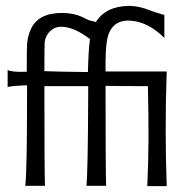

<svg xmlns="http://www.w3.org/2000/svg" viewBox="-20 -632 626 653"><path d="M547 1H481Q488 -146 483 -339Q398 -339 339 -340V-314Q339 -60 341 0H274Q279 -48 280 -313V-339H131V-312Q131 -60 133 0H66Q72 -51 72 -311V-342Q20 -340 6 -336V-394Q21 -386 71 -388Q71 -468 72 -482Q75 -512 85 -533Q110 -588 191 -588Q229 -588 258 -575Q277 -565 286 -562Q298 -560 306 -557Q340 -611 419 -612Q453 -612 492 -596Q502 -592 539 -581V-503Q482 -560 419 -562Q359 -563 345 -501Q338 -467 339 -389H547Q540 -191 547 1ZM286 -499Q232 -541 187 -541Q167 -541 151.5 -527Q136 -513 132 -490Q131 -483 131 -390Q178 -388 279 -387Q281 -465 286 -499Z"/></svg>

Font: GFS Neohellenic Rg
Style: Regular
Weight: 400
Designer: Takis Katsoulidis and George D. Matthiopoulos
Foundry: Takis Katsoulidis and George D. Matthiopoulos
Version: Version 1.0